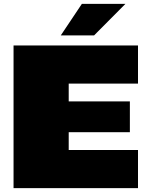

<svg xmlns="http://www.w3.org/2000/svg" viewBox="-20 -972 777 992"><path d="M294 -789 403 -952H628L466 -789ZM50 0V-737H693V-540H335V-448H651V-289H335V-197H693V0Z"/></svg>

Font: Tomorrow ExtraBold
Style: Regular
Weight: 800
Designer: Tony de Marco, Monica Rizzolli
Foundry: Just in Type
Version: Version 2.002